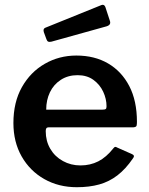

<svg xmlns="http://www.w3.org/2000/svg" viewBox="-20 -772 624 802"><path d="M171 -224Q171 -183 190 -150.5Q209 -118 242.5 -99.5Q276 -81 316 -81Q357 -81 390.5 -98Q424 -115 454 -153Q458 -158 461 -158.5Q464 -159 471 -155L532 -128Q545 -122 535 -110Q505 -66 470.5 -39.5Q436 -13 394.5 -1.5Q353 10 301 10Q225 10 165 -24Q105 -58 70.5 -118.5Q36 -179 36 -258Q36 -345 71.5 -408Q107 -471 167 -505.5Q227 -540 299 -540Q375 -540 431.5 -507Q488 -474 520 -412.5Q552 -351 552 -263Q552 -253 550.5 -247Q549 -241 536 -240H182Q176 -240 173.5 -236Q171 -232 171 -224ZM408 -314Q418 -314 421.5 -316.5Q425 -319 425 -328Q425 -359 411 -389Q397 -419 370 -438.5Q343 -458 304 -458Q264 -458 234 -438.5Q204 -419 188.5 -386.5Q173 -354 173 -314ZM420 -743 439 -685Q445 -668 425 -662L195 -598Q186 -596 181.5 -598Q177 -600 174 -608L163 -638Q159 -652 169 -656L404 -751Q415 -755 420 -743Z"/></svg>

Font: Libre Franklin SemiBold
Style: Regular
Weight: 600
Designer: Pablo Impallari, Rodrigo Fuenzalida, Nhung Nguyen
Foundry: Impallari Type
Version: Version 3.000